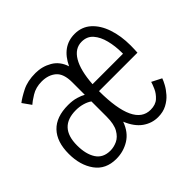

<svg xmlns="http://www.w3.org/2000/svg" viewBox="-125 -676 851 851"><g transform="rotate(-45 300.0 -250.5)"><path d="M167 11Q101.5 11 67.5 -36Q33.5 -83 33.5 -154Q33.5 -229.5 71.8 -269.5Q110 -309.5 184.5 -309.5Q213 -309.5 234.8 -303Q256.5 -296.5 269 -289V-368Q269 -421.5 243 -443.8Q217 -466 175.5 -466Q138.5 -466 110.8 -448.8Q83 -431.5 73 -422L44.5 -462Q63.5 -477 98 -494.5Q132.5 -512 182.5 -512Q224 -512 259.5 -491.5Q295 -471 309 -427.5Q349 -512 428 -512Q472.5 -512 503.8 -484Q535 -456 551.2 -408Q567.5 -360 567.5 -300Q567.5 -287 567 -275.8Q566.5 -264.5 566 -256H325Q325.5 -35.5 428.5 -35.5Q460 -35.5 478.2 -52.2Q496.5 -69 505.5 -89.5Q514.5 -110 517.5 -121.5L563.5 -98Q560 -87 550.2 -69Q540.5 -51 524.2 -32.5Q508 -14 484.2 -1.5Q460.5 11 429 11Q390 11 357.5 -12.2Q325 -35.5 305 -84.5Q287.5 -35.5 250 -12.2Q212.5 11 167 11ZM326.5 -298H517.5V-305.5Q517.5 -346 508.2 -382.8Q499 -419.5 479 -442.5Q459 -465.5 425.5 -465.5Q383 -465.5 357.5 -422.5Q332 -379.5 326.5 -298ZM174.5 -33.5Q196 -33.5 217.8 -43.5Q239.5 -53.5 254.2 -79.2Q269 -105 269 -152V-247.5Q256 -257 235.8 -263Q215.5 -269 193 -269Q86 -269 86 -154.5Q86 -99.5 107.5 -66.5Q129 -33.5 174.5 -33.5Z"/></g></svg>

Font: Trispace Condensed ExtraLight
Style: Regular
Weight: 200
Width: 3
Designer: Tyler Finck
Foundry: Etcetera Type Company
Version: Version 1.210; ttfautohint (v1.8.3)